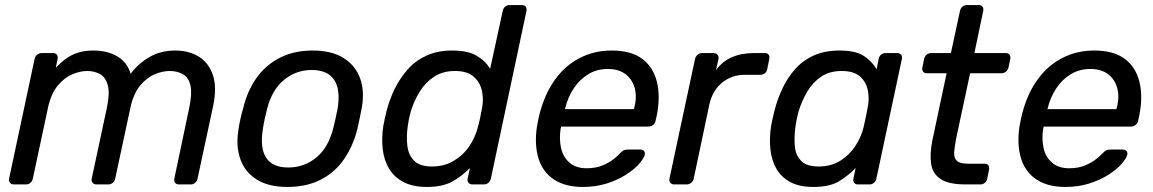

<svg xmlns="http://www.w3.org/2000/svg" viewBox="-20 -730 4564 760"><path d="M35 0Q25 0 19.5 -6.5Q14 -13 16 -23L117 -497Q119 -507 127 -513.5Q135 -520 145 -520H190Q200 -520 205 -513.5Q210 -507 208 -497L201 -462Q221 -483 241.5 -498Q262 -513 288.5 -521.5Q315 -530 349 -530Q406 -530 445 -506.5Q484 -483 497 -438Q529 -480 573 -505Q617 -530 674 -530Q727 -530 766.5 -506Q806 -482 822.5 -433.5Q839 -385 824 -312L762 -23Q760 -13 752.5 -6.5Q745 0 735 0H688Q678 0 673 -6.5Q668 -13 670 -23L729 -303Q741 -359 734 -391Q727 -423 704.5 -436Q682 -449 651 -449Q624 -449 592.5 -436Q561 -423 534.5 -391Q508 -359 496 -303L436 -23Q434 -13 426.5 -6.5Q419 0 409 0H362Q352 0 346.5 -6.5Q341 -13 343 -23L403 -303Q415 -359 407 -391Q399 -423 377 -436Q355 -449 325 -449Q298 -449 266.5 -436Q235 -423 208.5 -391Q182 -359 170 -304L110 -23Q108 -13 100.5 -6.5Q93 0 83 0Z M1117 10Q1044 10 997 -19Q950 -48 931.5 -99.5Q913 -151 924 -217Q926 -234 932 -260.5Q938 -287 943 -303Q959 -370 995 -421Q1031 -472 1087 -501Q1143 -530 1218 -530Q1292 -530 1339 -501Q1386 -472 1405 -421Q1424 -370 1412 -303Q1409 -287 1403.5 -260.5Q1398 -234 1394 -217Q1377 -151 1341.5 -99.5Q1306 -48 1250 -19Q1194 10 1117 10ZM1121 -67Q1184 -67 1232 -106.5Q1280 -146 1299 -222Q1303 -237 1308 -260Q1313 -283 1316 -298Q1329 -374 1303 -413.5Q1277 -453 1214 -453Q1152 -453 1104 -413.5Q1056 -374 1037 -298Q1033 -283 1028 -260Q1023 -237 1021 -222Q1008 -146 1033 -106.5Q1058 -67 1121 -67Z M1669 10Q1614 10 1577 -9.5Q1540 -29 1520 -62.5Q1500 -96 1495 -139Q1490 -182 1497 -230Q1500 -246 1503 -260Q1506 -274 1510 -290Q1522 -337 1543 -379.5Q1564 -422 1595 -456.5Q1626 -491 1669.5 -510.5Q1713 -530 1770 -530Q1832 -530 1867.5 -509Q1903 -488 1920 -457L1970 -687Q1972 -697 1979.5 -703.5Q1987 -710 1997 -710H2045Q2056 -710 2061 -703.5Q2066 -697 2064 -687L1923 -23Q1921 -13 1913.5 -6.5Q1906 0 1895 0H1850Q1840 0 1834.5 -6.5Q1829 -13 1831 -23L1840 -65Q1809 -33 1770.5 -11.5Q1732 10 1669 10ZM1690 -71Q1739 -71 1777 -94Q1815 -117 1838.5 -152.5Q1862 -188 1871 -225Q1876 -241 1880.5 -263.5Q1885 -286 1888 -302Q1895 -337 1887.5 -371Q1880 -405 1854.5 -427Q1829 -449 1781 -449Q1733 -449 1698.5 -426.5Q1664 -404 1641.5 -367.5Q1619 -331 1606 -289Q1602 -274 1599 -260Q1596 -246 1594 -231Q1588 -189 1592.5 -152.5Q1597 -116 1619.5 -93.5Q1642 -71 1690 -71Z M2287 10Q2218 10 2173.5 -19Q2129 -48 2112 -101.5Q2095 -155 2105 -227Q2107 -240 2111.5 -260.5Q2116 -281 2120 -294Q2140 -365 2179.5 -418.5Q2219 -472 2276 -501Q2333 -530 2401 -530Q2477 -530 2521 -498Q2565 -466 2580 -407Q2595 -348 2579 -269L2575 -252Q2573 -241 2564.5 -235Q2556 -229 2546 -229H2201Q2201 -228 2200.5 -225Q2200 -222 2199 -220Q2193 -179 2201 -143.5Q2209 -108 2234.5 -86Q2260 -64 2302 -64Q2338 -64 2364.5 -75Q2391 -86 2408 -99.5Q2425 -113 2432 -121Q2444 -133 2449.5 -135.5Q2455 -138 2467 -138H2515Q2524 -138 2529 -132.5Q2534 -127 2532 -117Q2528 -102 2509 -80.5Q2490 -59 2457 -38Q2424 -17 2381 -3.5Q2338 10 2287 10ZM2216 -298H2489L2490 -301Q2502 -346 2492.5 -381Q2483 -416 2456 -436.5Q2429 -457 2386 -457Q2343 -457 2309 -436.5Q2275 -416 2251.5 -381Q2228 -346 2217 -301Z M2649 0Q2639 0 2633.5 -6.5Q2628 -13 2630 -23L2731 -496Q2733 -506 2741 -513Q2749 -520 2759 -520H2805Q2815 -520 2820.5 -513Q2826 -506 2824 -496L2814 -452Q2838 -486 2876 -503Q2914 -520 2965 -520H3008Q3018 -520 3022.5 -513.5Q3027 -507 3025 -497L3017 -456Q3015 -446 3007.5 -440Q3000 -434 2989 -434H2930Q2876 -434 2838 -402.5Q2800 -371 2788 -317L2726 -23Q2724 -13 2716 -6.5Q2708 0 2698 0Z M3199 10Q3144 10 3108 -9.5Q3072 -29 3053 -62.5Q3034 -96 3029.5 -139Q3025 -182 3032 -230Q3035 -246 3038 -260Q3041 -274 3045 -290Q3057 -337 3077 -379.5Q3097 -422 3127.5 -456.5Q3158 -491 3201.5 -510.5Q3245 -530 3303 -530Q3367 -530 3399.5 -508.5Q3432 -487 3450 -456L3458 -497Q3460 -507 3467.5 -513.5Q3475 -520 3486 -520H3531Q3541 -520 3546.5 -513.5Q3552 -507 3550 -497L3449 -23Q3447 -13 3439.5 -6.5Q3432 0 3422 0H3376Q3366 0 3361 -6.5Q3356 -13 3358 -23L3367 -65Q3336 -33 3299.5 -11.5Q3263 10 3199 10ZM3220 -71Q3270 -71 3306.5 -94Q3343 -117 3366 -152.5Q3389 -188 3398 -225Q3402 -241 3406.5 -263.5Q3411 -286 3414 -302Q3422 -337 3415.5 -371Q3409 -405 3384.5 -427Q3360 -449 3311 -449Q3264 -449 3230.5 -426.5Q3197 -404 3175.5 -367.5Q3154 -331 3141 -289Q3137 -274 3134 -260Q3131 -246 3129 -231Q3123 -189 3126 -152.5Q3129 -116 3151 -93.5Q3173 -71 3220 -71Z M3801 0Q3735 0 3703 -21.5Q3671 -43 3665.5 -82.5Q3660 -122 3671 -176L3727 -440H3649Q3639 -440 3634 -446.5Q3629 -453 3631 -463L3638 -497Q3640 -507 3648 -513.5Q3656 -520 3666 -520H3744L3780 -687Q3782 -697 3789.5 -703.5Q3797 -710 3807 -710H3854Q3864 -710 3869 -703.5Q3874 -697 3872 -687L3837 -520H3961Q3971 -520 3976 -513.5Q3981 -507 3979 -497L3972 -463Q3970 -453 3962 -446.5Q3954 -440 3944 -440H3820L3765 -183Q3759 -152 3757 -129Q3755 -106 3767 -94Q3779 -82 3812 -82H3878Q3888 -82 3892.5 -75.5Q3897 -69 3895 -59L3888 -23Q3886 -13 3878.5 -6.5Q3871 0 3861 0Z M4197 10Q4128 10 4083.5 -19Q4039 -48 4022 -101.5Q4005 -155 4015 -227Q4017 -240 4021.5 -260.5Q4026 -281 4030 -294Q4050 -365 4089.5 -418.5Q4129 -472 4186 -501Q4243 -530 4311 -530Q4387 -530 4431 -498Q4475 -466 4490 -407Q4505 -348 4489 -269L4485 -252Q4483 -241 4474.5 -235Q4466 -229 4456 -229H4111Q4111 -228 4110.5 -225Q4110 -222 4109 -220Q4103 -179 4111 -143.5Q4119 -108 4144.5 -86Q4170 -64 4212 -64Q4248 -64 4274.5 -75Q4301 -86 4318 -99.5Q4335 -113 4342 -121Q4354 -133 4359.5 -135.5Q4365 -138 4377 -138H4425Q4434 -138 4439 -132.5Q4444 -127 4442 -117Q4438 -102 4419 -80.5Q4400 -59 4367 -38Q4334 -17 4291 -3.5Q4248 10 4197 10ZM4126 -298H4399L4400 -301Q4412 -346 4402.5 -381Q4393 -416 4366 -436.5Q4339 -457 4296 -457Q4253 -457 4219 -436.5Q4185 -416 4161.5 -381Q4138 -346 4127 -301Z"/></svg>

Font: Rubik
Style: Italic
Weight: 400
Italic angle: -12°
Designer: Hubert and Fischer
Foundry: Hubert and Fischer
Version: Version 2.300;gftools[0.9.30]